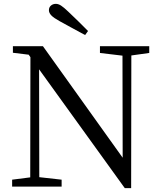

<svg xmlns="http://www.w3.org/2000/svg" viewBox="-20 -969 838 997"><path d="M437 -808 422 -787Q388 -805 354.5 -823.5Q321 -842 288 -860Q259 -876 246.5 -889Q234 -902 234 -916Q234 -931 244.5 -940Q255 -949 270 -949Q283 -949 297 -940Q311 -931 334 -909Q360 -884 386 -859Q412 -834 437 -808ZM755 -729V-694L662 -681L661 8H628L183 -609L184 -49L300 -36V0H43V-36L137 -48L138 -672L129 -685L47 -695V-729H203L617 -150L616 -680L499 -694V-729Z"/></svg>

Font: Shippori Mincho TTF
Style: Regular
Weight: 400
Version: Version 2.100